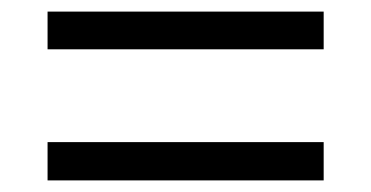

<svg xmlns="http://www.w3.org/2000/svg" viewBox="-20 -526 640 331"><path d="M62 -441V-506H538V-441ZM62 -215V-281H538V-215Z"/></svg>

Font: Mona Sans ExtraLight
Style: Regular
Weight: 400
Version: Version 2.000